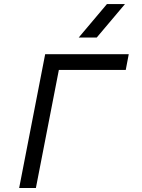

<svg xmlns="http://www.w3.org/2000/svg" viewBox="-20 -937 707 957"><path d="M205.1 -666.7H621.7L606.8 -588.5H273.4L158.9 0H75.5ZM372.4 -750 513 -916.7H602.9L462.2 -750Z"/></svg>

Font: Monoid
Style: Italic
Weight: 400
Width: 4
Italic angle: -11°
Monospace: yes
Version: Version 0.61